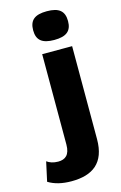

<svg xmlns="http://www.w3.org/2000/svg" viewBox="-233 -779 663 1053"><g transform="rotate(-15 98.5 -253.0)"><path d="M146 -558C215 -558 245 -583 245 -639C245 -696 215 -721 146 -721C77 -721 47 -696 47 -639C47 -583 77 -558 146 -558ZM231 -500H61V13C61 72 34 92 -6 92C-34 92 -55 84 -70 73L-94 183C-60 204 -17 215 37 215C157 215 231 163 231 28Z"/></g></svg>

Font: Work Sans
Style: Bold
Weight: 700
Designer: Wei Huang
Foundry: Wei Huang
Version: Version 2.012